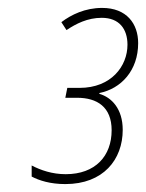

<svg xmlns="http://www.w3.org/2000/svg" viewBox="-20 -875 369 485"><path d="M145 -410C241 -410 290 -472 290 -547C290 -600 262 -629 231 -638V-640C286 -651 329 -697 329 -766C329 -815 300 -855 238 -855C195 -855 160 -838 135 -819L148 -799C172 -815 201 -830 237 -830C281 -830 302 -802 302 -762C302 -708 261 -653 181 -653H150L145 -628H175C225 -628 262 -605 262 -546C262 -481 221 -435 146 -435C112 -435 83 -445 60 -457V-429C79 -419 107 -410 145 -410Z"/></svg>

Font: Noto Sans Condensed Thin
Style: Italic
Weight: 100
Width: 3
Italic angle: -12°
Designer: Monotype Design Team
Foundry: Monotype Imaging Inc.
Version: Version 2.013